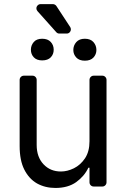

<svg xmlns="http://www.w3.org/2000/svg" viewBox="-20 -918 621 945"><path d="M161.9 -15.3Q122.5 -38 99.4 -83.8Q76.7 -128.9 76.7 -198.9V-524.5Q76.7 -533.4 82.7 -539.4Q88.8 -545.5 97.7 -545.5H139.9Q148.4 -545.5 154.5 -539.4Q160.5 -533.4 160.5 -524.5V-204.5Q160.5 -145.2 194.2 -109.4Q227.6 -73.9 279.8 -73.9Q311.4 -73.9 343.8 -89.8Q376.1 -105.8 398.4 -138.8Q420.5 -172.2 420.5 -223V-524.5Q420.5 -533.4 426.5 -539.4Q432.5 -545.5 441.4 -545.5H483.7Q492.2 -545.5 498.2 -539.4Q504.3 -533.4 504.3 -524.5V-21Q504.3 -12.1 498.2 -6Q492.2 0 483.7 0H441.4Q432.5 0 426.5 -6Q420.5 -12.1 420.5 -21V-92.3H414.8Q395.6 -51.1 355.1 -21.7Q314.6 7.1 252.8 7.1Q202.1 7.1 161.9 -15.3ZM187.5 -727.3Q215.2 -727.3 229.8 -711.5Q244.3 -695.7 244.3 -673.3Q244.3 -650.9 229.8 -635.8Q215.2 -620.7 187.5 -620.7Q160.9 -620.7 146.5 -635.8Q132.1 -650.9 132.1 -673.3Q132.1 -694.6 146 -710.9Q159.8 -727.3 187.5 -727.3ZM397.7 -727.3Q425.4 -727.3 440 -710.8Q454.5 -694.2 454.5 -671.9Q454.5 -650.6 440 -634.9Q425.4 -619.3 397.7 -619.3Q370 -619.3 355.5 -634.9Q340.9 -650.6 340.9 -671.9Q340.9 -694.2 355.5 -710.8Q370 -727.3 397.7 -727.3ZM240.1 -897.7H180Q171.2 -897.7 165.1 -891.3Q159.1 -884.9 159.1 -876.8Q159.1 -869.3 164.4 -863.3L256.7 -759.9Q262.8 -752.8 272 -752.8H308.2Q317.1 -752.8 323 -759.1Q328.8 -765.3 328.8 -773.8Q328.8 -780.2 325.3 -785.2L257.5 -888.5Q254.6 -892.8 250 -895.2Q245.4 -897.7 240.1 -897.7Z"/></svg>

Font: DeltaSans
Style: Regular
Weight: 400
Designer: Rasmus Andersson
Foundry: rsms
Version: Version 3.012